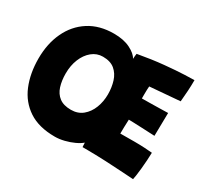

<svg xmlns="http://www.w3.org/2000/svg" viewBox="-137 -871 1192 1107"><g transform="rotate(30 458.5 -317.0)"><path d="M333 25.5Q226 25.5 158.2 -19.5Q90.5 -64.5 58.5 -142.2Q26.5 -220 26.5 -318Q26.5 -417 62.8 -494.2Q99 -571.5 167.8 -615.8Q236.5 -660 333 -660Q398 -660 441.8 -638Q485.5 -616 499.5 -588.5Q501 -612.5 503 -624Q594.5 -640.5 672.5 -648Q750.5 -655.5 802.5 -657.5Q854.5 -659.5 868 -659.5Q868 -623.5 865.8 -588.2Q863.5 -553 860 -514L660 -497.5Q659 -491 658.5 -474.2Q658 -457.5 658 -440.2Q658 -423 658 -416.5Q677.5 -416.5 710 -417Q742.5 -417.5 775.8 -418.2Q809 -419 831 -419.5L828.5 -266Q820 -266.5 795.2 -267.5Q770.5 -268.5 740.5 -270Q710.5 -271.5 686 -272.2Q661.5 -273 654 -273Q653 -254.5 652.2 -225.2Q651.5 -196 651.5 -179Q697 -179.5 745.5 -179.5Q780 -179.5 812.2 -177.8Q844.5 -176 864.5 -174Q864 -151.5 862.2 -122.5Q860.5 -93.5 857.5 -65Q854.5 -36.5 851.5 -15.5Q848.5 5.5 846.5 12Q799 9 752.2 6.2Q705.5 3.5 658 1Q633.5 0 602.8 -1Q572 -2 544.2 -2.2Q516.5 -2.5 502 -2.5Q501 -18 500.5 -31.5Q483.5 -16.5 455.2 -3.5Q427 9.5 394.8 17.5Q362.5 25.5 333 25.5ZM335.5 -155Q381.5 -155 413 -181Q444.5 -207 460.8 -249Q477 -291 477 -338.5Q477 -385 464.5 -424.8Q452 -464.5 423 -488.8Q394 -513 344 -513Q303.5 -513 272 -487Q240.5 -461 223 -417.8Q205.5 -374.5 205.5 -322Q205.5 -274 217.5 -236.2Q229.5 -198.5 258 -176.8Q286.5 -155 335.5 -155Z"/></g></svg>

Font: Grandstander ExtraBold
Style: Regular
Weight: 800
Designer: Tyler Finck
Foundry: Etcetera Type Co
Version: Version 1.200; ttfautohint (v1.8.3)